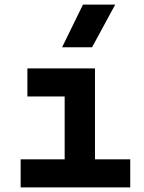

<svg xmlns="http://www.w3.org/2000/svg" viewBox="-20 -815 626 835"><path d="M69.8 0V-122.1H261.2V-395.5H99.1V-517.6H393.1V-122.1H546.4V0ZM250 -609.4 340.8 -794.9H481L380.4 -609.4Z"/></svg>

Font: Cascadia Code PL
Style: Bold
Weight: 700
Monospace: yes
Designer: Aaron Bell
Foundry: Saja Typeworks
Version: Version 2404.023; ttfautohint (v1.8.4)